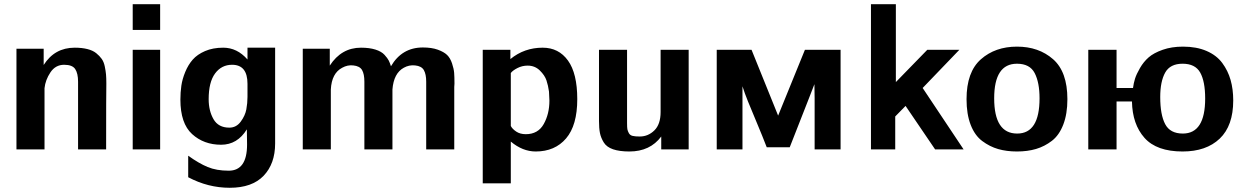

<svg xmlns="http://www.w3.org/2000/svg" viewBox="-20 -708 5909 910"><path d="M58 0V-477H187V-400Q239 -482 334 -482Q368 -482 394 -475.5Q420 -469 436 -456Q452 -443 462 -429Q472 -415 476.5 -393.5Q481 -372 482.5 -355Q484 -338 484 -313V-311Q483 -274 483 0H350V-321Q350 -360 336.5 -380.5Q323 -401 284 -401Q243 -401 219 -365Q195 -329 191 -290V0Z M609 -566V-688H739V-566ZM609 0V-472H739V0Z M835 -236Q835 -270 839.5 -301.5Q844 -333 858 -367Q872 -401 893.5 -425.5Q915 -450 952 -466Q989 -482 1038 -482Q1104 -482 1153 -426V-482H1284V-28Q1284 68 1229.5 125Q1175 182 1069 182Q966 182 872 132V30Q922 66 964 83.5Q1006 101 1064 101Q1151 101 1151 -23Q1151 -36 1150.5 -59.5Q1150 -83 1150 -95Q1105 -22 1028 -22Q946 -22 890.5 -72.5Q835 -123 835 -236ZM969 -238Q969 -183 992 -143Q1015 -103 1067 -103Q1100 -103 1121 -131.5Q1142 -160 1147.5 -189.5Q1153 -219 1153 -249V-311Q1153 -401 1080 -401Q1030 -401 999.5 -360Q969 -319 969 -238Z M1415 0V-477H1543V-397Q1598 -482 1691 -482Q1731 -482 1759.5 -473Q1788 -464 1802.5 -448Q1817 -432 1822.5 -421Q1828 -410 1833 -394Q1885 -483 1984 -483Q2026 -483 2055 -472.5Q2084 -462 2099 -447.5Q2114 -433 2122.5 -407.5Q2131 -382 2132.5 -362.5Q2134 -343 2134 -312Q2134 -309 2133.5 -303.5Q2133 -298 2133 -296V0H2000V-321Q2000 -356 1989 -375.5Q1978 -395 1947 -398Q1919 -401 1894 -387Q1846 -361 1840 -284V0H1707V-321Q1707 -357 1696 -376Q1685 -395 1654 -398Q1627 -401 1602 -387Q1552 -361 1548 -284V-283V0Z M2268 161V-472H2399V-428Q2465 -482 2552 -482Q2628 -482 2672 -421Q2716 -360 2716 -238Q2716 -114 2663 -52Q2610 10 2519 10Q2457 10 2401 -37V161ZM2401 -362V-315V-111Q2408 -97 2426.5 -84.5Q2445 -72 2472 -72Q2530 -72 2557 -120Q2584 -168 2584 -231Q2584 -244 2582 -274Q2578 -303 2570 -327Q2562 -351 2538.5 -374Q2515 -397 2481 -397Q2455 -397 2432.5 -385.5Q2410 -374 2401 -362Z M2819 -134V-472H2952V-125Q2952 -104 2953.5 -95.5Q2955 -87 2960.5 -77Q2966 -67 2978 -64Q2990 -61 3012 -61Q3052 -61 3081.5 -90Q3111 -119 3111 -177V-472H3244V0H3114V-61Q3061 10 2963 10Q2916 10 2885.5 -0.5Q2855 -11 2841.5 -33Q2828 -55 2823.5 -77.5Q2819 -100 2819 -134Z M3377 0V-472H3542L3668 -160L3795 -472H3964V0H3841V-241Q3841 -252 3840.5 -275Q3840 -298 3840 -309L3814 -242L3723 -10H3614Q3594 -62 3567.5 -125Q3541 -188 3525 -227.5Q3509 -267 3499 -299V0Z M4108 0V-688H4226V-319Q4249 -343 4375 -472H4527L4353 -291L4547 0H4412L4272 -206Q4238 -172 4223 -156V0Z M4561 -238Q4561 -367 4629 -427Q4697 -487 4800 -487Q4903 -487 4971 -427.5Q5039 -368 5039 -238Q5039 -168 5019.5 -117.5Q5000 -67 4965.5 -40.5Q4931 -14 4890.5 -2Q4850 10 4800 10Q4751 10 4711 -1.5Q4671 -13 4635.5 -39.5Q4600 -66 4580.5 -116.5Q4561 -167 4561 -238ZM4692 -242Q4692 -75 4801 -75Q4907 -75 4907 -242Q4907 -317 4884 -361.5Q4861 -406 4800 -406Q4692 -406 4692 -242Z M5138 0V-472H5272V-291H5350Q5353 -314 5359.5 -335Q5366 -356 5383 -385.5Q5400 -415 5424 -436Q5448 -457 5490.5 -472Q5533 -487 5587 -487Q5651 -487 5698.5 -466.5Q5746 -446 5773 -409.5Q5800 -373 5812.5 -329Q5825 -285 5825 -232Q5825 -112 5761 -51Q5697 10 5585 10Q5462 10 5404.5 -54.5Q5347 -119 5345 -227H5272V0ZM5479 -248Q5479 -164 5502.5 -119.5Q5526 -75 5586 -75Q5692 -75 5692 -241Q5692 -322 5668.5 -364Q5645 -406 5585 -406Q5526 -406 5502.5 -364Q5479 -322 5479 -248Z"/></svg>

Font: Coval
Style: ExtraBold
Weight: 800
Foundry: Context Ltd
Version: Version 001.000